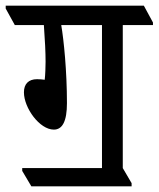

<svg xmlns="http://www.w3.org/2000/svg" viewBox="-57 -643 557 674"><path d="M53 11H405V0L374 -53V-555H480V-564L448 -623H-37V-613L-5 -555H97C101 -499 103 -460 103 -426C103 -410 102 -380 100 -363C92 -364 83 -365 73 -365C43 -365 27 -348 27 -319C27 -264 82 -188 132 -188C162 -188 178 -217 178 -281C178 -394 167 -502 158 -555H301V-53H21V-43Z"/></svg>

Font: Noto Serif Devanagari Condensed
Style: Regular
Weight: 400
Width: 3
Designer: Universal Thirst, Indian Type Foundry and the Monotype Design Team
Foundry: Monotype Imaging Inc.
Version: Version 2.004